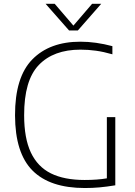

<svg xmlns="http://www.w3.org/2000/svg" viewBox="-20 -964 696 990"><path d="M574.5 -360V-8.5Q529 -1 493 2.2Q457 5.5 417.5 5.5Q237.5 5.5 147.8 -84.5Q58 -174.5 57.5 -369Q57 -566 146.5 -657.5Q236 -749 394.5 -749Q473.5 -749 559.5 -726V-684Q514.5 -697 474.8 -702.5Q435 -708 395 -708Q256 -708 180 -628.8Q104 -549.5 104.5 -369.5Q104.5 -251 139.2 -177.5Q174 -104 242.5 -70Q311 -36 416.5 -36Q483 -36 531 -44.5V-360ZM455 -944.5H502L381.5 -807H336L215 -944.5H262L358.5 -832Z"/></svg>

Font: Encode Sans ExtraLight
Style: Regular
Weight: 275
Designer: Multiple Designers
Foundry: Impallari Type
Version: Version 2.000